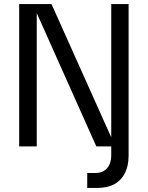

<svg xmlns="http://www.w3.org/2000/svg" viewBox="-20 -725 733 951"><path d="M412 206V132H450Q490 132 510.5 108Q531 84 531 46V0H457L163 -658H162V0H75V-705H235L530 -47H531V-705H617V46Q617 95 599.5 131Q582 167 547.5 186.5Q513 206 459 206Z"/></svg>

Font: TikTok Sans 24pt
Style: Regular
Weight: 400
Version: Version 4.000